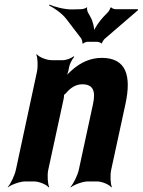

<svg xmlns="http://www.w3.org/2000/svg" viewBox="-20 -790 621 836"><path d="M338 -423C383 -423 398 -397 385 -337L323 -50C318 -26 299 11 287 24L288 26C303 14 340 0 363 0H402C425 0 456 14 465 26L467 24C461 11 459 -26 464 -50L526 -336C553 -460 530 -538 423 -538C373 -538 330 -517 296 -487C284 -477 267 -460 261 -450L265 -448C271 -459 278 -478 280 -493L281 -498C283 -511 295 -534 303 -542L301 -545C292 -537 268 -528 255 -528H205C182 -528 149 -542 140 -554L138 -552C144 -539 146 -502 141 -478L49 -50C44 -26 26 11 14 24V26C29 14 67 0 90 0H128C151 0 183 14 192 26L194 24C188 11 185 -26 190 -50L257 -359C258 -362 260 -378 258 -379L255 -375C257 -374 266 -383 268 -385C286 -407 310 -423 338 -423ZM375 -714 363 -736C361 -739 357 -753 360 -757L357 -758C355 -754 340 -750 334 -750L297 -749C262 -748 218 -760 195 -770L194 -766C215 -756 250 -732 269 -707L334 -622C336 -618 341 -605 338 -602L342 -600C344 -604 357 -608 361 -608H404C408 -608 420 -604 421 -601L424 -602C424 -605 432 -618 436 -621L580 -745L581 -750H483C478 -750 465 -754 465 -758L460 -756C461 -753 453 -739 449 -736L429 -715C414 -699 389 -664 385 -647H389C393 -664 384 -699 375 -714Z"/></svg>

Font: Asimov
Style: EdgeExtremeIt
Weight: 500
Designer: Google
Version: Version 2.000980: 2014